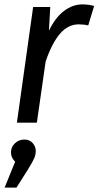

<svg xmlns="http://www.w3.org/2000/svg" viewBox="-20 -559 449 875"><path d="M409 -532 382 -443Q363 -448 339 -448Q290 -448 253.5 -405.5Q217 -363 188 -279L148 0H57L131 -527H209L203 -419Q232 -479 271.5 -509Q311 -539 356 -539Q381 -539 409 -532ZM143 129Q143 146 135.5 163Q128 180 107 214L55 296H1L49 178Q30 159 30 136Q30 111 48 94Q66 77 91 77Q115 77 129 93Q143 109 143 129Z"/></svg>

Font: Fira Sans
Style: Italic
Weight: 400
Italic angle: -8°
Designer: bBox Type GmbH & Carrois Corporate GbR & Edenspiekermann AG
Foundry: bBox Type GmbH & Carrois Corporate GbR & Edenspiekermann AG
Version: Version 4.301